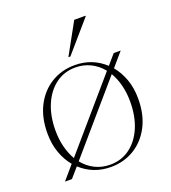

<svg xmlns="http://www.w3.org/2000/svg" viewBox="-135 -833 842 944"><g transform="rotate(-20 285.5 -361.0)"><path d="M46.5 0 107.5 -71Q79.5 -104.5 63 -150Q46.5 -195.5 46.5 -251.5Q46.5 -335.5 78.2 -396Q110 -456.5 164.2 -489.2Q218.5 -522 286.5 -522Q378.5 -522 444 -461L488 -512H524.5L463.5 -441Q491.5 -407.5 508 -362Q524.5 -316.5 524.5 -260.5Q524.5 -177 492.8 -116.2Q461 -55.5 406.8 -22.8Q352.5 10 284.5 10Q193 10 127 -50.5L83 0ZM88.5 -251.5Q88.5 -205 98.8 -165.2Q109 -125.5 127.5 -94L427 -441.5Q401 -474 365 -492Q329 -510 285.5 -510Q227 -510 182.8 -477.2Q138.5 -444.5 113.5 -386.2Q88.5 -328 88.5 -251.5ZM285.5 -2Q344 -2 388.5 -34.8Q433 -67.5 457.8 -125.8Q482.5 -184 482.5 -260.5Q482.5 -307 472.2 -346.8Q462 -386.5 443.5 -418L144 -70.5Q170 -38 206 -20Q242 -2 285.5 -2ZM271.5 -569 361.5 -732H420.5V-729L282 -569Z"/></g></svg>

Font: Newsreader 72pt ExtraLight
Style: Regular
Weight: 275
Designer: Hugues Gentile
Foundry: Production Type
Version: Version 1.003; ttfautohint (v1.8.3)